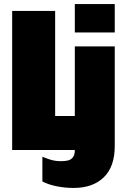

<svg xmlns="http://www.w3.org/2000/svg" viewBox="-20 -740 640 947"><path d="M40 0V-686H252V-168H349V-511H546V-20Q546 82 492 134.5Q438 187 343 187Q299 187 258 178.5Q217 170 189 155V33Q200 38 225.5 46.5Q251 55 281 55Q300 55 315 51.5Q330 48 339.5 36Q349 24 349 0ZM349 -580V-720H546V-580Z"/></svg>

Font: Chivo Mono Medium Black
Style: Regular
Weight: 900
Monospace: yes
Version: Version 1.008